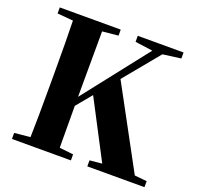

<svg xmlns="http://www.w3.org/2000/svg" viewBox="-129 -886 1053 1025"><g transform="rotate(20 397.0 -373.5)"><path d="M724.1 -41 793.9 -34.2V0H469.2V-34.2L539.1 -41L368.2 -368.2L295.9 -280.8Q295.9 -126 296.9 -43L376 -34.2V0H41V-34.2L130.9 -43Q133.8 -144 133.8 -351.1V-395Q133.8 -602.1 130.9 -705.1L41 -712.9V-747.1H387.2V-712.9L296.9 -704.1Q295.9 -603 295.9 -395V-332L584 -699.2L483.9 -712.9V-747.1H744.1V-712.9L641.1 -699.2L476.1 -499Z"/></g></svg>

Font: Noto Serif JP Black
Style: Regular
Weight: 900
Designer: Ryoko NISHIZUKA  (kana & ideographs); Frank Grießhammer (Latin, Greek & Cyrillic); Wenlong ZHANG  (bopomofo); Sandoll Co
Foundry: Adobe Systems Incorporated
Version: Version 1.001;PS 1.001;hotconv 16.6.54;makeotf.lib2.5.65590